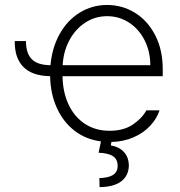

<svg xmlns="http://www.w3.org/2000/svg" viewBox="-20 -558 719 769"><path d="M182.1 -296.9Q188.5 -367.2 219 -421.9Q249.5 -476.6 299.1 -507.3Q348.6 -538.1 409.2 -538.1Q469.2 -538.1 520 -507.1Q570.8 -476.1 601.3 -417.5Q631.8 -358.9 631.8 -280.3V-252.9H230.5Q231.4 -189 254.6 -139.4Q277.8 -89.8 320.1 -62Q362.3 -34.2 418.9 -34.2Q475.1 -34.2 512 -59.1Q548.8 -84 566.4 -116.2H619.1Q607.9 -82.5 581.5 -54.2Q555.2 -25.9 515.4 -8.3Q475.6 9.3 426.3 10.7L423.8 24.4Q456.5 29.8 476.1 50.5Q495.6 71.3 496.1 105.5Q495.1 146 465.3 168.5Q435.5 190.9 378.9 191.4L377.9 155.3Q414.6 154.3 432.9 142.6Q451.2 130.9 451.2 106.4Q451.2 80.1 432.6 67.6Q414.1 55.2 375 53.7L384.3 8.3Q323.7 0.5 278.3 -34.7Q232.9 -69.8 207.5 -126.2Q182.1 -182.6 180.7 -252.9Q109.4 -253.9 73.7 -289.8Q38.1 -325.7 39.1 -393.6H84Q84 -344.7 107.2 -321Q130.4 -297.4 182.1 -296.9ZM582 -296.9Q582 -351.6 559.3 -396.5Q536.6 -441.4 497.1 -467.3Q457.5 -493.2 409.2 -493.2Q360.8 -493.2 321.3 -467.3Q281.7 -441.4 257.8 -396.5Q233.9 -351.6 231 -296.9Z"/></svg>

Font: Pretendard Std ExtraLight
Style: Regular
Weight: 200
Designer: Base glyphs from Inter by Rasmus Andersson; Hangeul glyphs from Noto Sans CJK(Source Han Sans) by Jang Soo-young and Kan
Foundry: Kil Hyung-jin
Version: Version 1.309